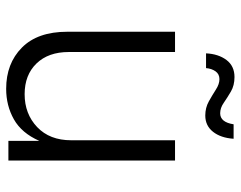

<svg xmlns="http://www.w3.org/2000/svg" viewBox="-100 -682 788 629"><g transform="rotate(90 294.5 -367.0)"><path d="M270.5 7.3Q187.5 7.3 135.5 -44.2Q83.5 -95.7 83.5 -192.9V-545.9H149.9V-197.8Q149.9 -130.9 187.5 -92Q225.1 -53.2 288.1 -53.2Q352.5 -53.2 395.8 -94.2Q439 -135.3 439 -205.6V-545.9H505.4V0H440.9V-101.1Q415.5 -43.5 370.6 -18.1Q325.7 7.3 270.5 7.3ZM357.9 -645Q332.5 -645 311.5 -656.7Q290.5 -668.5 272.7 -679.9Q254.9 -691.4 238.8 -691.4Q222.2 -691.4 213.1 -678.5Q204.1 -665.5 202.6 -647.5H154.3Q156.2 -688 176 -714.4Q195.8 -740.7 231.9 -740.7Q259.3 -740.7 279.3 -729Q299.3 -717.3 316.2 -705.6Q333 -693.8 350.6 -693.8Q379.9 -693.8 386.7 -737.8H434.1Q431.2 -695.3 411.1 -670.2Q391.1 -645 357.9 -645Z"/></g></svg>

Font: Inter Light
Style: Regular
Weight: 300
Designer: Rasmus Andersson
Foundry: rsms
Version: Version 4.000;git-a52131595